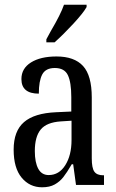

<svg xmlns="http://www.w3.org/2000/svg" viewBox="-20 -786 494 816"><path d="M38 -150Q38 -229 82 -267Q126 -305 218 -309L283 -312V-373Q283 -436 268.5 -466.5Q254 -497 213 -497Q174 -497 159.5 -469.5Q145 -442 145 -388Q71 -388 71 -450Q71 -495 111.5 -520.5Q152 -546 220 -546Q296 -546 333 -505.5Q370 -465 370 -372V-113Q370 -72 381 -56.5Q392 -41 419 -41H422V0H303L291 -88H285Q264 -52 249 -33Q234 -14 212.5 -2Q191 10 159 10Q106 10 72 -31Q38 -72 38 -150ZM284 -191V-273L238 -270Q178 -266 153 -235.5Q128 -205 128 -144Q128 -96 142.5 -69Q157 -42 187 -42Q231 -42 257.5 -84Q284 -126 284 -191ZM177 -619 196 -654Q238 -725 252 -766H348V-756Q334 -731 292.5 -686Q251 -641 212 -606H177Z"/></svg>

Font: Noto Serif Cond
Style: Regular
Weight: 400
Width: 3
Designer: Monotype Design Team
Foundry: Monotype Imaging Inc.
Version: Version 1.001